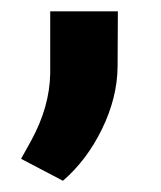

<svg xmlns="http://www.w3.org/2000/svg" viewBox="-20 -140 284 338"><path d="M90.8 178.2 17.1 139.6 34.7 107.9Q67.4 48.3 68.4 -10.7V-120.1H187.5L187 -22.5Q186.5 31.7 159.7 86.9Q132.8 142.1 90.8 178.2Z"/></svg>

Font: Vazir
Style: Bold
Weight: 700
Designer: Saber Rastikerdar
Foundry: Saber Rastikerdar
Version: Version 30.0.0